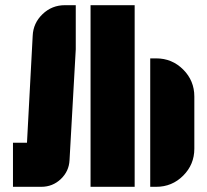

<svg xmlns="http://www.w3.org/2000/svg" viewBox="-20 -720 799 740"><path d="M499 -700V0H329V-700ZM582 -495Q643 -495 686 -452Q729 -409 729 -348V-147Q729 -86 686 -43Q643 0 582 0H559V-495ZM106 -582Q108 -631 144 -665.5Q180 -700 230 -700H272V-530L248 -103Q246 -60 214.5 -30Q183 0 139 0H30V-170H84Z"/></svg>

Font: Promplate
Style: Bold
Weight: 400
Designer: Evgeny Tarasenko
Foundry: Evgeny Tarasenko
Version: Version 1.000